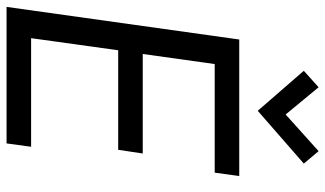

<svg xmlns="http://www.w3.org/2000/svg" viewBox="-218 -750 968 571"><g transform="rotate(90 265.5 -464.0)"><path d="M309 -747 466 -884 429 -928 320 -830 239 -928 190 -884ZM0 0H406L416 -73H93L129 -332H425L436 -405H140L170 -619H493L503 -692H97Z"/></g></svg>

Font: Cantarell
Style: Oblique
Weight: 400
Italic angle: -8°
Designer: Dave Crossland
Version: Version 0.024